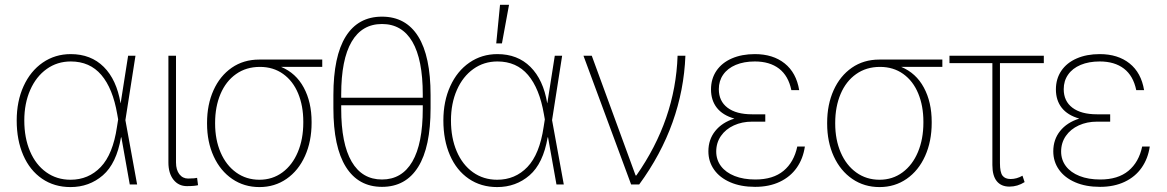

<svg xmlns="http://www.w3.org/2000/svg" viewBox="-20 -760 4806 791"><path d="M48.8 -263.7Q48.8 -342.8 77.1 -405Q105.5 -467.3 156.2 -502.2Q207 -537.1 271.5 -537.1Q354.5 -537.1 407.5 -484.4Q460.4 -431.6 476.6 -335H477.1L507.8 -530.3H538.1L496.6 -265.1L544.9 0H514.6L480 -194.3H478.5Q460 -86.4 403.8 -37.8Q347.7 10.7 270.5 10.7Q203.6 10.7 153.3 -23.7Q103 -58.1 75.9 -120.4Q48.8 -182.6 48.8 -263.7ZM270.5 -19.5Q344.7 -19.5 395 -72Q445.3 -124.5 461.9 -237.3L466.8 -268.1L462.9 -290Q444.8 -395.5 397.5 -451.2Q350.1 -506.8 271.5 -506.8Q215.8 -506.8 172.4 -475.8Q128.9 -444.8 104.5 -389.4Q80.1 -334 80.1 -263.7Q80.1 -191.9 103.8 -136.5Q127.4 -81.1 170.7 -50.3Q213.9 -19.5 270.5 -19.5Z M705.1 -530.3V-90.8Q705.1 -60.1 719 -42.2Q732.9 -24.4 754.9 -24.4Q768.6 -24.4 779.3 -25.4Q790 -26.4 792 -27.3L795.9 2.9Q791 4.4 778.8 5.6Q766.6 6.8 750 6.8Q715.8 6.8 694.8 -19.5Q673.8 -45.9 673.8 -90.8V-530.3Z M1047.9 -514.6H1307.6V-484.4H1138.2Q1199.2 -459 1231.4 -399.2Q1263.7 -339.4 1263.7 -257.8V-253.9Q1263.7 -177.7 1236.6 -117.4Q1209.5 -57.1 1160.6 -23.2Q1111.8 10.7 1048.8 10.7Q985.8 10.7 936.8 -22.7Q887.7 -56.2 860.4 -115.7Q833 -175.3 833 -251V-253.9Q833 -329.1 859.6 -388.2Q886.2 -447.3 934.8 -481Q983.4 -514.6 1047.9 -514.6ZM1048.8 -19.5Q1102.5 -19.5 1143.6 -49.8Q1184.6 -80.1 1207 -133.5Q1229.5 -187 1229.5 -254.9V-258.8Q1229.5 -323.7 1208.3 -375Q1187 -426.3 1146.5 -455.3Q1106 -484.4 1050.8 -484.4Q994.1 -484.4 952.4 -454.8Q910.6 -425.3 888.4 -372.8Q866.2 -320.3 866.2 -253.9V-251Q866.2 -184.6 888.9 -131.8Q911.6 -79.1 953.1 -49.3Q994.6 -19.5 1048.8 -19.5Z M1553.7 9.8Q1456.5 9.8 1405 -72.3Q1353.5 -154.3 1353.5 -314.5V-368.2Q1353.5 -528.3 1404.5 -609.9Q1455.6 -691.4 1553.7 -691.4Q1651.9 -691.4 1702.9 -609.9Q1753.9 -528.3 1753.9 -368.2V-314.5Q1753.9 -153.8 1702.6 -72Q1651.4 9.8 1553.7 9.8ZM1553.7 -661.1Q1471.2 -661.1 1428.5 -587.9Q1385.7 -514.6 1385.7 -371.1V-357.4H1721.7V-371.1Q1721.7 -514.6 1679 -587.9Q1636.2 -661.1 1553.7 -661.1ZM1553.7 -20.5Q1635.7 -20.5 1678.7 -94.2Q1721.7 -168 1721.7 -311.5V-326.2H1385.7V-311.5Q1385.7 -168 1428.7 -94.2Q1471.7 -20.5 1553.7 -20.5Z M1806.6 -263.7Q1806.6 -342.8 1835 -405Q1863.3 -467.3 1914.1 -502.2Q1964.8 -537.1 2029.3 -537.1Q2112.3 -537.1 2165.3 -484.4Q2218.3 -431.6 2234.4 -335H2234.9L2265.6 -530.3H2295.9L2254.4 -265.1L2302.7 0H2272.5L2237.8 -194.3H2236.3Q2217.8 -86.4 2161.6 -37.8Q2105.5 10.7 2028.3 10.7Q1961.4 10.7 1911.1 -23.7Q1860.8 -58.1 1833.7 -120.4Q1806.6 -182.6 1806.6 -263.7ZM2028.3 -19.5Q2102.5 -19.5 2152.8 -72Q2203.1 -124.5 2219.7 -237.3L2224.6 -268.1L2220.7 -290Q2202.6 -395.5 2155.3 -451.2Q2107.9 -506.8 2029.3 -506.8Q1973.6 -506.8 1930.2 -475.8Q1886.7 -444.8 1862.3 -389.4Q1837.9 -334 1837.9 -263.7Q1837.9 -191.9 1861.6 -136.5Q1885.3 -81.1 1928.5 -50.3Q1971.7 -19.5 2028.3 -19.5ZM2040 -740.2H2077.1L2047.9 -581.1H2024.4Z M2383.8 -530.3H2418L2598.6 -37.1H2601.6Q2762.7 -267.1 2771.5 -530.3H2803.7Q2798.3 -389.2 2750.7 -255.9Q2703.1 -122.6 2613.3 0H2580.1Z M3005.4 -271.5Q2957.5 -285.2 2933.3 -315.9Q2909.2 -346.7 2909.2 -391.6Q2909.2 -435.5 2931.6 -468.5Q2954.1 -501.5 2995.1 -519.3Q3036.1 -537.1 3089.8 -537.1Q3164.6 -537.1 3212.6 -498.8Q3260.7 -460.4 3272.5 -388.7H3240.2Q3228 -447.8 3189.5 -477.3Q3150.9 -506.8 3089.8 -506.8Q3044.9 -506.8 3011.2 -492.7Q2977.5 -478.5 2959.5 -452.6Q2941.4 -426.8 2941.4 -392.6Q2941.4 -343.3 2977.3 -316.2Q3013.2 -289.1 3078.1 -289.1H3132.8V-258.8H3078.1Q3037.1 -258.8 3003.4 -243.4Q2969.7 -228 2950.2 -200Q2930.7 -171.9 2930.7 -135.7Q2930.7 -101.6 2950.4 -75.4Q2970.2 -49.3 3006.6 -34.9Q3043 -20.5 3091.8 -20.5Q3165 -20.5 3208 -56.2Q3251 -91.8 3264.6 -156.2H3295.9Q3288.6 -106.4 3262.5 -69.1Q3236.3 -31.7 3192.6 -11Q3148.9 9.8 3090.8 9.8Q3032.2 9.8 2988.8 -9Q2945.3 -27.8 2921.9 -61Q2898.4 -94.2 2898.4 -136.7Q2898.4 -185.1 2926.5 -220.2Q2954.6 -255.4 3005.4 -271.5Z M3602.5 -514.6H3862.3V-484.4H3692.9Q3753.9 -459 3786.1 -399.2Q3818.4 -339.4 3818.4 -257.8V-253.9Q3818.4 -177.7 3791.3 -117.4Q3764.2 -57.1 3715.3 -23.2Q3666.5 10.7 3603.5 10.7Q3540.5 10.7 3491.5 -22.7Q3442.4 -56.2 3415 -115.7Q3387.7 -175.3 3387.7 -251V-253.9Q3387.7 -329.1 3414.3 -388.2Q3440.9 -447.3 3489.5 -481Q3538.1 -514.6 3602.5 -514.6ZM3603.5 -19.5Q3657.2 -19.5 3698.2 -49.8Q3739.3 -80.1 3761.7 -133.5Q3784.2 -187 3784.2 -254.9V-258.8Q3784.2 -323.7 3762.9 -375Q3741.7 -426.3 3701.2 -455.3Q3660.6 -484.4 3605.5 -484.4Q3548.8 -484.4 3507.1 -454.8Q3465.3 -425.3 3443.1 -372.8Q3420.9 -320.3 3420.9 -253.9V-251Q3420.9 -184.6 3443.6 -131.8Q3466.3 -79.1 3507.8 -49.3Q3549.3 -19.5 3603.5 -19.5Z M4280.3 -500H4099.6V-87.9Q4099.6 -50.3 4110.1 -36.4Q4120.6 -22.5 4143.6 -22.5Q4168.5 -22.5 4192.4 -36.1L4201.2 -9.8Q4171.9 8.8 4138.7 8.8Q4104.5 8.8 4086.4 -13.7Q4068.4 -36.1 4068.4 -80.1V-500H3891.6V-530.3H4280.3Z M4426.3 -271.5Q4378.4 -285.2 4354.2 -315.9Q4330.1 -346.7 4330.1 -391.6Q4330.1 -435.5 4352.5 -468.5Q4375 -501.5 4416 -519.3Q4457 -537.1 4510.7 -537.1Q4585.4 -537.1 4633.5 -498.8Q4681.6 -460.4 4693.4 -388.7H4661.1Q4648.9 -447.8 4610.4 -477.3Q4571.8 -506.8 4510.7 -506.8Q4465.8 -506.8 4432.1 -492.7Q4398.4 -478.5 4380.4 -452.6Q4362.3 -426.8 4362.3 -392.6Q4362.3 -343.3 4398.2 -316.2Q4434.1 -289.1 4499 -289.1H4553.7V-258.8H4499Q4458 -258.8 4424.3 -243.4Q4390.6 -228 4371.1 -200Q4351.6 -171.9 4351.6 -135.7Q4351.6 -101.6 4371.3 -75.4Q4391.1 -49.3 4427.5 -34.9Q4463.9 -20.5 4512.7 -20.5Q4585.9 -20.5 4628.9 -56.2Q4671.9 -91.8 4685.5 -156.2H4716.8Q4709.5 -106.4 4683.3 -69.1Q4657.2 -31.7 4613.5 -11Q4569.8 9.8 4511.7 9.8Q4453.1 9.8 4409.7 -9Q4366.2 -27.8 4342.8 -61Q4319.3 -94.2 4319.3 -136.7Q4319.3 -185.1 4347.4 -220.2Q4375.5 -255.4 4426.3 -271.5Z"/></svg>

Font: Pretendard JP Thin
Style: Regular
Weight: 100
Designer: Base glyphs from Inter by Rasmus Andersson; Hangeul glyphs from Noto Sans CJK(Source Han Sans) by Jang Soo-young and Kan
Foundry: Kil Hyung-jin
Version: Version 1.309